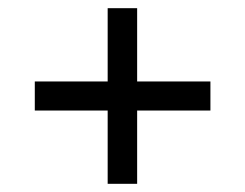

<svg xmlns="http://www.w3.org/2000/svg" viewBox="-20 -592 599 469"><path d="M243 -143V-322H65V-393H243V-572H315V-393H494V-322H315V-143Z"/></svg>

Font: Noto Serif Vithkuqi
Style: Bold
Weight: 700
Version: Version 1.005